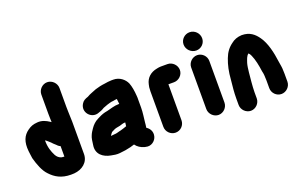

<svg xmlns="http://www.w3.org/2000/svg" viewBox="-96 -1170 2604 1662"><g transform="rotate(-20 1206.0 -339.0)"><path d="M491 -453C490 -469 490 -484 490 -497V-673C490 -718 451 -757 406 -757C361 -757 323 -718 323 -673V-497C323 -482 323 -465 324 -448C324 -438 324 -428 325 -419L313 -427C286 -445 250 -463 207 -459C167 -456 145 -447 117 -427C66 -391 43 -338 52 -251C56 -224 57 -206 61 -183C78 -121 102 -54 142 -14C185 32 240 66 328 66C339 66 349 66 358 65C431 59 494 13 494 -64V-362C494 -391 491 -422 491 -453ZM327 -197V-101C322 -101 316 -101 311 -102C307 -102 303 -103 299 -104C278 -111 264 -124 253 -143C232 -184 217 -227 217 -288V-290C234 -281 247 -265 261 -254L274 -240C279 -235 286 -228 295 -221L306 -210C312 -205 319 -200 327 -197Z M924 -414C925 -407 926 -401 926 -396L929 -369V-367H923C883 -367 846 -353 811 -345C779 -340 755 -331 730 -318L712 -309C685 -296 661 -273 644 -248C632 -230 621 -215 613 -195C602 -172 599 -141 595 -110C581 -28 641 16 710 28C733 33 761 38 788 35C825 32 861 26 892 18L925 8C926 8 928 8 929 7C946 32 976 51 1007 59L1017 61C1067 75 1109 39 1118 1C1129 -42 1106 -76 1079 -92V-97C1080 -104 1081 -111 1082 -119L1084 -140C1088 -181 1096 -226 1096 -272V-345C1097 -357 1096 -369 1095 -382C1092 -427 1085 -470 1072 -503C1054 -544 1010 -582 953 -582H934C913 -582 889 -578 871 -575C841 -572 807 -564 782 -556C767 -551 753 -544 739 -539C723 -534 710 -526 695 -518C668 -509 648 -500 634 -475C595 -408 659 -334 727 -353C749 -359 773 -369 791 -381C806 -386 818 -392 831 -396C847 -400 869 -409 889 -409C903 -412 909 -413 924 -414ZM923 -199C922 -189 920 -176 919 -165C901 -157 883 -154 863 -147L846 -143C833 -139 816 -134 799 -134C790 -133 780 -132 769 -131H767C773 -140 779 -151 787 -159C787 -160 787 -160 788 -160L808 -170C823 -180 849 -183 869 -187C887 -192 901 -199 923 -199Z M1387 -50V-381H1439C1484 -381 1523 -419 1523 -464C1523 -509 1484 -548 1439 -548H1377C1366 -548 1354 -546 1340 -543C1281 -532 1239 -496 1227 -438L1222 -413C1221 -403 1220 -391 1220 -376V-50C1220 -4 1258 34 1304 34C1350 34 1387 -4 1387 -50Z M1622 -450V-67C1622 -22 1661 17 1706 17C1751 17 1789 -22 1789 -67V-450C1789 -495 1751 -533 1706 -533C1661 -533 1622 -495 1622 -450ZM1628 -659C1628 -612 1668 -573 1715 -573C1761 -573 1798 -610 1798 -656C1798 -703 1759 -742 1712 -742C1666 -742 1628 -705 1628 -659Z M1981 79C2026 79 2064 40 2064 -5V-63C2064 -89 2067 -127 2069 -152C2075 -204 2078 -278 2091 -322C2101 -350 2108 -380 2130 -395C2138 -387 2144 -378 2149 -366C2168 -324 2180 -265 2187 -211C2190 -195 2194 -183 2194 -169C2195 -163 2195 -155 2195 -146C2196 -137 2196 -130 2196 -123V-51C2196 -5 2234 33 2279 33C2324 33 2363 -5 2363 -51V-123C2363 -132 2363 -141 2362 -152C2362 -186 2356 -205 2352 -235C2340 -328 2319 -419 2276 -480C2244 -526 2203 -564 2127 -564C2087 -562 2055 -549 2031 -529C1993 -502 1966 -466 1948 -418C1927 -364 1914 -305 1909 -232C1903 -175 1897 -122 1897 -63V-5C1897 40 1936 79 1981 79Z"/></g></svg>

Font: Blanket
Style: Blk
Weight: 900
Foundry: Cannot Into Space Fonts
Version: Version 0.9